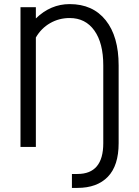

<svg xmlns="http://www.w3.org/2000/svg" viewBox="-20 -717 679 937"><path d="M320 -697Q433 -697 496 -618Q559 -539 559 -398V-18Q559 91 506.5 145.5Q454 200 358 200H331V132H358Q484 132 484 -18V-398Q484 -507 440.5 -568Q397 -629 320 -629Q268 -629 224.5 -604Q181 -579 155 -534V0H80V-682H155V-627Q227 -697 320 -697Z"/></svg>

Font: Didact Gothic
Style: Regular
Weight: 400
Designer: Daniel Johnson
Foundry: Daniel Johnson
Version: Version 2.101;PS 002.101;hotconv 1.0.88;makeotf.lib2.5.64775